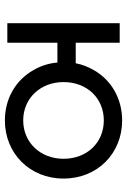

<svg xmlns="http://www.w3.org/2000/svg" viewBox="113 -623 520 786"><g transform="rotate(90 373.0 -230.0)"><path d="M75 -460V0H155V-205H236C239 -169 250 -136 267 -107C308 -34 384 10 473 10C608 10 711 -92 711 -230C711 -369 608 -470 473 -470C384 -470 308 -426 267 -354C254 -331 244 -307 239 -280H155V-460ZM316 -230C316 -327 383 -395 473 -395C563 -395 630 -327 630 -230C630 -135 563 -65 473 -65C383 -65 316 -135 316 -230Z"/></g></svg>

Font: Jost
Style: Regular
Weight: 400
Version: Version 3.710